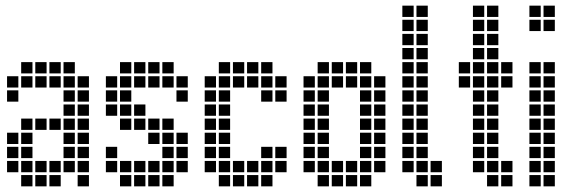

<svg xmlns="http://www.w3.org/2000/svg" viewBox="-20 -665 2040 680"><path d="M5 -95V-55H45V-95ZM5 -145V-105H45V-145ZM5 -195V-155H45V-195ZM55 -245V-205H95V-245ZM55 -195V-155H95V-195ZM55 -145V-105H95V-145ZM55 -95V-55H95V-95ZM55 -45V-5H95V-45ZM105 -95V-55H145V-95ZM155 -95V-55H195V-95ZM155 -45V-5H195V-45ZM105 -45V-5H145V-45ZM205 -95V-55H245V-95ZM205 -145V-105H245V-145ZM205 -195V-155H245V-195ZM205 -245V-205H245V-245ZM205 -295V-255H245V-295ZM255 -45V-5H295V-45ZM255 -95V-55H295V-95ZM255 -145V-105H295V-145ZM255 -195V-155H295V-195ZM255 -245V-205H295V-245ZM255 -295V-255H295V-295ZM205 -345V-305H245V-345ZM205 -395V-355H245V-395ZM255 -395V-355H295V-395ZM255 -345V-305H295V-345ZM205 -445V-405H245V-445ZM155 -445V-405H195V-445ZM105 -445V-405H145V-445ZM55 -445V-405H95V-445ZM5 -395V-355H45V-395ZM105 -245V-205H145V-245ZM155 -245V-205H195V-245ZM5 -345V-305H45V-345ZM55 -395V-355H95V-395ZM105 -395V-355H145V-395ZM155 -395V-355H195V-395Z M355 -145V-105H395V-145ZM355 -95V-55H395V-95ZM405 -95V-55H445V-95ZM405 -45V-5H445V-45ZM455 -45V-5H495V-45ZM455 -95V-55H495V-95ZM505 -95V-55H545V-95ZM505 -45V-5H545V-45ZM555 -45V-5H595V-45ZM555 -95V-55H595V-95ZM555 -145V-105H595V-145ZM555 -195V-155H595V-195ZM555 -245V-205H595V-245ZM605 -195V-155H645V-195ZM605 -145V-105H645V-145ZM605 -95V-55H645V-95ZM505 -195V-155H545V-195ZM505 -245V-205H545V-245ZM455 -295V-255H495V-295ZM455 -245V-205H495V-245ZM405 -295V-255H445V-295ZM405 -345V-305H445V-345ZM405 -395V-355H445V-395ZM405 -445V-405H445V-445ZM355 -395V-355H395V-395ZM355 -345V-305H395V-345ZM555 -445V-405H595V-445ZM505 -445V-405H545V-445ZM455 -445V-405H495V-445ZM605 -395V-355H645V-395ZM405 -245V-205H445V-245ZM355 -295V-255H395V-295ZM455 -395V-355H495V-395ZM505 -395V-355H545V-395ZM555 -395V-355H595V-395ZM605 -345V-305H645V-345Z M705 -395V-355H745V-395ZM705 -345V-305H745V-345ZM705 -295V-255H745V-295ZM705 -245V-205H745V-245ZM705 -195V-155H745V-195ZM705 -145V-105H745V-145ZM705 -95V-55H745V-95ZM755 -445V-405H795V-445ZM755 -395V-355H795V-395ZM755 -345V-305H795V-345ZM755 -295V-255H795V-295ZM755 -245V-205H795V-245ZM755 -195V-155H795V-195ZM755 -145V-105H795V-145ZM755 -95V-55H795V-95ZM755 -45V-5H795V-45ZM805 -95V-55H845V-95ZM805 -45V-5H845V-45ZM855 -45V-5H895V-45ZM855 -95V-55H895V-95ZM805 -445V-405H845V-445ZM855 -445V-405H895V-445ZM905 -445V-405H945V-445ZM905 -395V-355H945V-395ZM955 -395V-355H995V-395ZM905 -145V-105H945V-145ZM905 -95V-55H945V-95ZM905 -45V-5H945V-45ZM955 -145V-105H995V-145ZM955 -95V-55H995V-95ZM955 -345V-305H995V-345ZM905 -345V-305H945V-345ZM855 -395V-355H895V-395ZM805 -395V-355H845V-395Z M1055 -395V-355H1095V-395ZM1055 -345V-305H1095V-345ZM1055 -295V-255H1095V-295ZM1055 -245V-205H1095V-245ZM1055 -195V-155H1095V-195ZM1055 -145V-105H1095V-145ZM1055 -95V-55H1095V-95ZM1105 -445V-405H1145V-445ZM1105 -395V-355H1145V-395ZM1105 -345V-305H1145V-345ZM1105 -295V-255H1145V-295ZM1105 -245V-205H1145V-245ZM1105 -195V-155H1145V-195ZM1105 -145V-105H1145V-145ZM1105 -95V-55H1145V-95ZM1105 -45V-5H1145V-45ZM1155 -95V-55H1195V-95ZM1155 -45V-5H1195V-45ZM1205 -45V-5H1245V-45ZM1205 -95V-55H1245V-95ZM1155 -445V-405H1195V-445ZM1205 -445V-405H1245V-445ZM1255 -445V-405H1295V-445ZM1255 -395V-355H1295V-395ZM1255 -345V-305H1295V-345ZM1255 -295V-255H1295V-295ZM1255 -245V-205H1295V-245ZM1255 -195V-155H1295V-195ZM1255 -145V-105H1295V-145ZM1255 -95V-55H1295V-95ZM1255 -45V-5H1295V-45ZM1305 -395V-355H1345V-395ZM1305 -345V-305H1345V-345ZM1305 -295V-255H1345V-295ZM1305 -245V-205H1345V-245ZM1305 -195V-155H1345V-195ZM1305 -145V-105H1345V-145ZM1305 -95V-55H1345V-95ZM1205 -395V-355H1245V-395ZM1155 -395V-355H1195V-395Z M1405 -645V-605H1445V-645ZM1405 -595V-555H1445V-595ZM1405 -545V-505H1445V-545ZM1405 -495V-455H1445V-495ZM1405 -445V-405H1445V-445ZM1405 -395V-355H1445V-395ZM1405 -345V-305H1445V-345ZM1405 -295V-255H1445V-295ZM1405 -245V-205H1445V-245ZM1405 -195V-155H1445V-195ZM1405 -145V-105H1445V-145ZM1405 -95V-55H1445V-95ZM1455 -45V-5H1495V-45ZM1455 -95V-55H1495V-95ZM1455 -145V-105H1495V-145ZM1455 -195V-155H1495V-195ZM1455 -245V-205H1495V-245ZM1455 -295V-255H1495V-295ZM1455 -345V-305H1495V-345ZM1455 -395V-355H1495V-395ZM1455 -445V-405H1495V-445ZM1455 -495V-455H1495V-495ZM1455 -545V-505H1495V-545ZM1455 -595V-555H1495V-595ZM1455 -645V-605H1495V-645ZM1505 -95V-55H1545V-95ZM1505 -45V-5H1545V-45Z M1655 -645V-605H1695V-645ZM1655 -595V-555H1695V-595ZM1655 -545V-505H1695V-545ZM1655 -495V-455H1695V-495ZM1655 -445V-405H1695V-445ZM1655 -395V-355H1695V-395ZM1655 -345V-305H1695V-345ZM1655 -295V-255H1695V-295ZM1655 -245V-205H1695V-245ZM1655 -195V-155H1695V-195ZM1655 -145V-105H1695V-145ZM1655 -95V-55H1695V-95ZM1705 -45V-5H1745V-45ZM1705 -95V-55H1745V-95ZM1705 -145V-105H1745V-145ZM1705 -195V-155H1745V-195ZM1705 -245V-205H1745V-245ZM1705 -295V-255H1745V-295ZM1705 -345V-305H1745V-345ZM1705 -395V-355H1745V-395ZM1705 -445V-405H1745V-445ZM1705 -495V-455H1745V-495ZM1705 -545V-505H1745V-545ZM1705 -595V-555H1745V-595ZM1705 -645V-605H1745V-645ZM1605 -445V-405H1645V-445ZM1755 -445V-405H1795V-445ZM1755 -95V-55H1795V-95ZM1755 -45V-5H1795V-45ZM1605 -395V-355H1645V-395ZM1755 -395V-355H1795V-395Z M1855 -445V-405H1895V-445ZM1855 -395V-355H1895V-395ZM1855 -345V-305H1895V-345ZM1855 -295V-255H1895V-295ZM1855 -245V-205H1895V-245ZM1855 -195V-155H1895V-195ZM1855 -145V-105H1895V-145ZM1855 -95V-55H1895V-95ZM1855 -45V-5H1895V-45ZM1905 -45V-5H1945V-45ZM1905 -95V-55H1945V-95ZM1905 -145V-105H1945V-145ZM1905 -195V-155H1945V-195ZM1905 -245V-205H1945V-245ZM1905 -295V-255H1945V-295ZM1905 -345V-305H1945V-345ZM1905 -395V-355H1945V-395ZM1905 -445V-405H1945V-445ZM1855 -645V-605H1895V-645ZM1855 -595V-555H1895V-595ZM1905 -595V-555H1945V-595ZM1905 -645V-605H1945V-645Z"/></svg>

Font: Nose Transport 13 Square
Style: Regular
Weight: 400
Designer: Nico Rohrbach
Foundry: Nose
Version: Version 1.400;Glyphs 3.2.3 (3260)